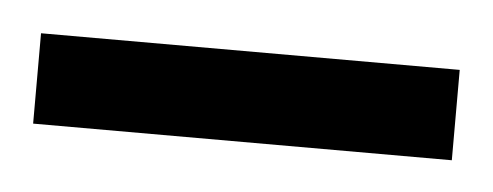

<svg xmlns="http://www.w3.org/2000/svg" viewBox="-24 -698 326 127"><g transform="rotate(5 139.0 -634.0)"><path d="M0 -604V-664H278V-604Z"/></g></svg>

Font: Justus
Style: Roman
Weight: 500
Version: Version 001.001